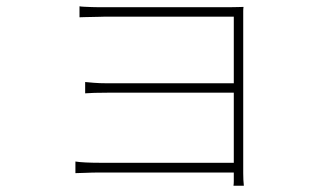

<svg xmlns="http://www.w3.org/2000/svg" viewBox="-20 -553 1040 611"><path d="M723 38H756Q755 29 754.5 19.5Q754 10 754 -2V-518Q754 -525 755 -531Q747 -531 736 -530.5Q725 -530 708 -530H297Q285 -530 272 -530.5Q259 -531 248 -531.5Q237 -532 233 -533V-498Q237 -498 248 -498.5Q259 -499 272 -499Q285 -499 296.5 -499.5Q308 -500 314 -500H724V-288H320Q297 -288 279 -289.5Q261 -291 251 -292V-256Q263 -257 280.5 -257.5Q298 -258 321 -258H724V-35H298Q273 -35 252.5 -36Q232 -37 220 -39V-2Q232 -2 252.5 -3Q273 -4 299 -4H724V24Q724 32 723 38Z"/></svg>

Font: Spoqa Han Sans Neo Thin
Style: Regular
Weight: 100
Designer: [Spoqa Han Sans Neo] Dong-huui Kim  Younghwa Kang  Yujin Lee  [Noto Sans] Ryoko NISHIZUKA  (kana & ideographs); Paul D. 
Foundry: Spoqa (http://www.spoqa-han-sans.com)
Version: Version 1.100;hotconv 1.0.109;makeotfexe 2.5.65596